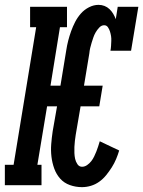

<svg xmlns="http://www.w3.org/2000/svg" viewBox="-57 -763 590 791"><path d="M281 8Q255 8 231 -0.5Q207 -9 191 -27Q175 -45 166.5 -68.5Q158 -92 155 -117.5Q152 -143 154 -169Q156 -195 160 -222L178 -325H137L97 -84H114V0H-37V-84H-1L92 -651H67V-735H219V-651H190L151 -410H192L216 -556Q219 -576 224 -595.5Q229 -615 236 -634.5Q243 -654 252.5 -672.5Q262 -691 276 -707Q290 -723 309.5 -733Q329 -743 349 -743Q362 -743 373.5 -738.5Q385 -734 394 -725.5Q403 -717 409.5 -706Q416 -695 420 -684L428 -735H513L483 -554H398Q400 -564 400.5 -574Q401 -584 401.5 -594.5Q402 -605 400.5 -614.5Q399 -624 396 -633.5Q393 -643 387.5 -651Q382 -659 372 -659Q361 -659 352 -649.5Q343 -640 337 -629.5Q331 -619 327.5 -608.5Q324 -598 320.5 -587Q317 -576 314.5 -565Q312 -554 311 -543L289 -410H366L352 -325H275L255 -208Q253 -195 251.5 -182.5Q250 -170 249.5 -157.5Q249 -145 249.5 -132.5Q250 -120 252.5 -108.5Q255 -97 262 -86.5Q269 -76 281 -76Q292 -76 302 -83Q312 -90 319 -99Q326 -108 331 -118.5Q336 -129 340 -139Q344 -149 347.5 -160Q351 -171 354 -181L434 -143Q429 -126 421.5 -108Q414 -90 403.5 -73.5Q393 -57 380.5 -41.5Q368 -26 352 -14.5Q336 -3 317.5 2.5Q299 8 281 8Z"/></svg>

Font: Iosevka Curly Slab Semibold
Style: Italic
Weight: 600
Italic angle: -9°
Monospace: yes
Designer: Belleve Invis
Foundry: Belleve Invis
Version: Version 22.1.2; ttfautohint (v1.8.4)